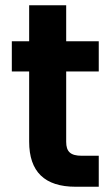

<svg xmlns="http://www.w3.org/2000/svg" viewBox="-20 -711 428 731"><path d="M25 -439H91V-172C91 -57 150 0 268 0H356V-118H291C248 -118 232 -134 232 -171V-439H356V-554H232V-691H91V-554H25Z"/></svg>

Font: Poppins SemiBold
Style: Regular
Weight: 600
Designer: Ninad Kale (Devanagari), Jonny Pinhorn (Latin)
Foundry: Indian Type Foundry
Version: 4.004